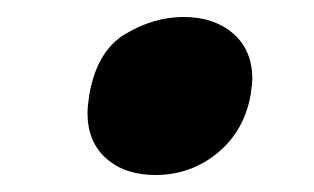

<svg xmlns="http://www.w3.org/2000/svg" viewBox="-20 -464 370 226"><path d="M85 -352Q83 -338 83 -331Q83 -297 105 -277.5Q127 -258 163 -258Q204 -258 235.5 -283.5Q267 -309 275 -352Q277 -366 277 -371Q277 -405 254.5 -424.5Q232 -444 196 -444Q161 -444 127.5 -424Q94 -404 85 -352Z"/></svg>

Font: Geom Bold
Style: Bold Italic
Weight: 700
Italic angle: -10°
Version: Version 1.102